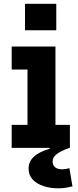

<svg xmlns="http://www.w3.org/2000/svg" viewBox="-20 -804 422 1044"><path d="M281.5 -125H360V0H43.5V-125H129.5V-426H43.5V-551H281.5ZM116 -783.5H286V-639.5H116ZM357.5 110.5 374 209.5Q361.5 212.5 342 216.2Q322.5 220 297.5 220Q253 220 216.2 207.8Q179.5 195.5 157.5 171.8Q135.5 148 135.5 112.5Q135.5 75.5 163 49Q190.5 22.5 250.5 4.5V-33.5L357.5 0Q308 18 287 35Q266 52 266 74.5Q266 94 279.2 105.2Q292.5 116.5 317 116.5Q327.5 116.5 338 114.8Q348.5 113 357.5 110.5Z"/></svg>

Font: Hepta Slab
Style: Bold
Weight: 700
Designer: Michael LaGattuta
Foundry: Michael LaGattuta
Version: Version 1.100